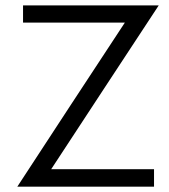

<svg xmlns="http://www.w3.org/2000/svg" viewBox="-20 -700 635 720"><path d="M171.9 -65.4 373 -372.1C440.4 -474.6 507.8 -577.1 575.2 -679.7H66.4V-615.2H448.2C380.9 -512.7 313.5 -410.2 246.1 -307.6C178.7 -205.1 112.3 -102.5 44.9 0H557.6V-65.4Z"/></svg>

Font: My Font
Style: Regular
Weight: 400
Designer: Alfredo Marco Pradil
Version: Version 0.001